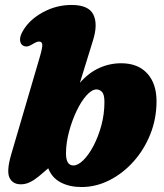

<svg xmlns="http://www.w3.org/2000/svg" viewBox="-20 -740 660 774"><path d="M140.5 -510.5Q151 -546.5 150.5 -559.5Q150 -572.5 137 -572.5Q128 -572.5 110.5 -561.5Q97.5 -553.5 88.5 -552.8Q79.5 -552 72.5 -556.5Q61.5 -563 60.8 -579.2Q60 -595.5 73.5 -617.5Q100 -662 153.8 -691Q207.5 -720 268.5 -720Q337 -720 356.2 -681.5Q375.5 -643 355 -577.5L302 -406Q336.5 -446 379 -465.5Q421.5 -485 468.5 -485Q536 -485 573.5 -444Q611 -403 611 -332Q611 -261.5 586 -199Q561 -136.5 518.2 -88.8Q475.5 -41 421.2 -13.5Q367 14 308.5 14Q260.5 14 225 -4.5Q189.5 -23 174.5 -61.5L137.5 -30Q119.5 -15 101.5 -6Q83.5 3 64 3Q31 3 18.2 -23.8Q5.5 -50.5 25.5 -118.5ZM368 -379.5Q349 -378.5 328 -354.8Q307 -331 288.8 -292.8Q270.5 -254.5 258.5 -210Q246.5 -165.5 246 -123.5Q245.5 -73 276 -73Q294.5 -73 316.2 -94.5Q338 -116 357.2 -152.8Q376.5 -189.5 388.8 -235Q401 -280.5 401 -329Q401 -359.5 390.8 -369.8Q380.5 -380 368 -379.5Z"/></svg>

Font: Fraunces 9pt Soft Black
Style: Italic
Weight: 900
Italic angle: -16°
Version: Version 1.000;[b76b70a41]